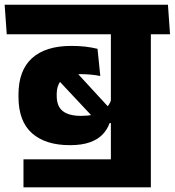

<svg xmlns="http://www.w3.org/2000/svg" viewBox="-45 -664 752 826"><path d="M432 21.5H56V142H604V-30.5H432ZM604 -559.5H432V0H604ZM408 -516.5H686.5L677.5 -643.5H399ZM-16 -516.5H641L632.5 -643.5H-25ZM185.5 -341 387 -126 440 -183.5 250 -390ZM34.5 -248Q34.5 -142.5 92.5 -91Q150.5 -39.5 255.5 -39.5Q307.5 -39.5 342 -52Q376.5 -64.5 396.8 -86Q417 -107.5 426.5 -134.5H443L434.5 -239Q425 -204 392.8 -184.8Q360.5 -165.5 303.5 -165.5Q251.5 -165.5 225.2 -186Q199 -206.5 199 -251.5V-258.5Q199 -302 224.2 -323.5Q249.5 -345 302 -345Q325 -345 345.8 -343Q366.5 -341 386.5 -337L374.5 -454Q348 -460.5 320.8 -463.5Q293.5 -466.5 261.5 -466.5Q151 -466.5 92.8 -413.8Q34.5 -361 34.5 -257Z"/></svg>

Font: Anek Devanagari Medium ExtraBold
Style: Regular
Weight: 800
Version: Version 1.003